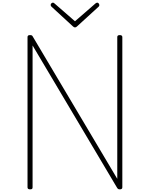

<svg xmlns="http://www.w3.org/2000/svg" viewBox="-20 -1410 1127 1444"><path d="M206 14Q187 14 187 -1V-1131Q187 -1139 191.5 -1142.5Q196 -1146 205 -1146Q214 -1146 218.5 -1144Q223 -1142 226 -1136L862 -65V-1131Q862 -1139 866.5 -1142.5Q871 -1146 881 -1146Q900 -1146 900 -1131V-1Q900 7 895 10.5Q890 14 882 14Q873 14 869 11.5Q865 9 861 3L225 -1068V-1Q225 7 221 10.5Q217 14 206 14ZM711 -1390Q717 -1390 722 -1384.5Q727 -1379 727 -1371Q727 -1368 726 -1365.5Q725 -1363 722 -1360L560 -1212Q555 -1207 551.5 -1205.5Q548 -1204 544 -1204Q540 -1204 536.5 -1205.5Q533 -1207 528 -1212L366 -1361Q364 -1364 362.5 -1367Q361 -1370 361 -1372Q361 -1380 366.5 -1385Q372 -1390 378 -1390Q382 -1390 384.5 -1388Q387 -1386 390 -1384L544 -1250L698 -1384Q701 -1386 704 -1388Q707 -1390 711 -1390Z"/></svg>

Font: Playwrite BR Thin
Style: Regular
Weight: 250
Version: Version 1.003